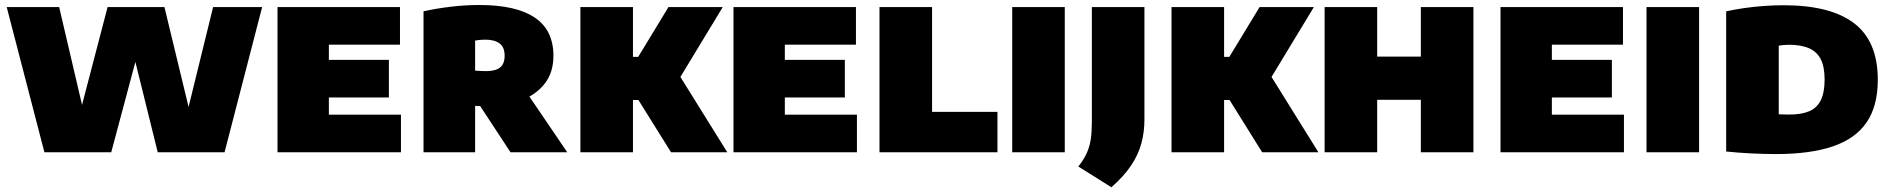

<svg xmlns="http://www.w3.org/2000/svg" viewBox="-20 -624 7747 787"><path d="M162 0 7.5 -595H222.5L342 -84H287.5L421 -595H654L777.5 -84H728L853.5 -595H1054.5L900.5 0H626.5L508 -479H564L436 0Z M1117.5 0V-595H1619.5V-441H1328V-154H1623.5V0ZM1242.5 -224.5V-378.5H1574V-224.5Z M1716 0V-577.5Q1766 -589 1826 -596.2Q1886 -603.5 1945 -603.5Q2095.5 -603.5 2172 -552Q2248.5 -500.5 2248.5 -395Q2248.5 -327.5 2213 -281.5Q2177.5 -235.5 2115.2 -212Q2053 -188.5 1972 -188.5Q1961 -188.5 1950 -189Q1939 -189.5 1927.5 -190V0ZM2072.5 0 1895.5 -269.5H2122L2305 0ZM1973.5 -332.5Q2011 -332.5 2029.8 -347.5Q2048.5 -362.5 2048.5 -396Q2048.5 -430 2028 -445.8Q2007.5 -461.5 1969 -461.5Q1960 -461.5 1948.2 -460.5Q1936.5 -459.5 1927.5 -457.5V-334.5Q1940.5 -333.5 1950.8 -333Q1961 -332.5 1973.5 -332.5Z M2730.5 0 2542 -302 2720 -595H2942.5L2751 -279L2755 -331L2961 0ZM2359 0V-595H2574.5V0ZM2546.5 -214V-391H2620.5V-214Z M2986.5 0V-595H3488.5V-441H3197V-154H3492.5V0ZM3111.5 -224.5V-378.5H3443V-224.5Z M3585 0V-595H3800.5V-165.5H4068.5V0Z M4129 0V-595H4344.5V0Z M4535.5 143.5 4400 58.5Q4422 31 4434.2 4.2Q4446.5 -22.5 4451 -53.2Q4455.5 -84 4455.5 -124V-595H4671V-134Q4671 -83 4658.5 -36.5Q4646 10 4616.2 54.5Q4586.5 99 4535.5 143.5Z M5153.5 0 4965 -302 5143 -595H5365.5L5174 -279L5178 -331L5384 0ZM4782 0V-595H4997.5V0ZM4969.5 -214V-391H5043.5V-214Z M5409.5 0V-595H5625V-392H5804V-595H6019.5V0H5804V-215H5625V0Z M6130.5 0V-595H6632.5V-441H6341V-154H6636.5V0ZM6255.5 -224.5V-378.5H6587V-224.5Z M6729 0V-595H6944.5V0Z M7260 7.5Q7212.5 7.5 7157 4.8Q7101.5 2 7055.5 -3V-577.5Q7089 -585 7128.8 -590.8Q7168.5 -596.5 7210.2 -599.5Q7252 -602.5 7291 -602.5Q7483.5 -602.5 7580.2 -528.5Q7677 -454.5 7677 -297Q7677 -189.5 7631.2 -122.5Q7585.5 -55.5 7492.8 -24Q7400 7.5 7260 7.5ZM7315.5 -154.5Q7364 -154.5 7395.8 -168Q7427.5 -181.5 7443.2 -213Q7459 -244.5 7459 -298Q7459 -352 7442.2 -383Q7425.5 -414 7392.8 -427.2Q7360 -440.5 7313 -440.5Q7303.5 -440.5 7291.8 -439.5Q7280 -438.5 7271 -437V-155.5Q7284.5 -155 7295.5 -154.8Q7306.5 -154.5 7315.5 -154.5Z"/></svg>

Font: Encode Sans SC Black
Style: Regular
Weight: 900
Version: Version 3.002